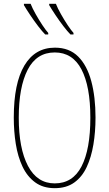

<svg xmlns="http://www.w3.org/2000/svg" viewBox="-20 -973 570 1003"><path d="M266 10Q205 10 163.5 -20.5Q122 -51 97.5 -103Q73 -155 62.5 -221Q52 -287 52 -359Q52 -538 107.5 -631Q163 -724 267 -724Q342 -724 388.5 -677.5Q435 -631 457 -548.5Q479 -466 479 -359Q479 -285 468 -218.5Q457 -152 433 -100.5Q409 -49 368 -19.5Q327 10 266 10ZM266 -15Q360 -15 406 -104Q452 -193 452 -358Q452 -522 405.5 -610.5Q359 -699 266 -699Q171 -699 124.5 -608.5Q78 -518 78 -358Q78 -198 126 -106.5Q174 -15 266 -15ZM348 -793Q333 -808 311.5 -836Q290 -864 270 -894Q250 -924 237 -946V-953H272Q281 -930 298.5 -899Q316 -868 334 -841Q352 -814 364 -801V-793ZM216 -793Q201 -808 179.5 -836Q158 -864 138 -894Q118 -924 105 -946V-953H140Q149 -930 166.5 -899Q184 -868 202 -841Q220 -814 232 -801V-793Z"/></svg>

Font: Noto Sans Mono Condensed Thin
Style: Regular
Weight: 100
Width: 3
Designer: Monotype Design Team
Foundry: Monotype Imaging Inc.
Version: Version 2.014; ttfautohint (v1.8.4.7-5d5b)